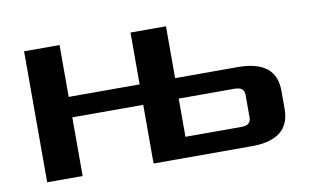

<svg xmlns="http://www.w3.org/2000/svg" viewBox="-57 -586 1114 693"><g transform="rotate(-10 500.0 -240.0)"><path d="M65 0V-480H195V-290H455V-480H585V-290H815Q955 -290 955 -178V-112Q955 0 815 0H455V-215H195V0ZM585 -75H790Q825 -75 825 -103V-187Q825 -215 790 -215H585Z"/></g></svg>

Font: Xolonium
Style: Regular
Weight: 400
Designer: Severin Meyer
Version: Version 4.2